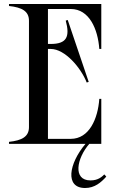

<svg xmlns="http://www.w3.org/2000/svg" viewBox="-20 -720 609 961"><path d="M334 -675C427 -675 470 -574 477 -475H487V-700H25V-690C90 -683 125 -664 125 -616V-84C125 -36 90 -17 25 -10V0H408C324 99 304 221 406 221C454 221 486 193 512 164L502 153C490 165 471 183 433 183C343 183 364 72 427 0H487V-225H477C470 -126 427 -25 334 -25H220V-475H234C305 -475 385 -381 414 -307L424 -310L319 -620L309 -617C331 -536 314 -500 234 -500H220V-675Z"/></svg>

Font: Sprat Condesed
Style: Regular
Weight: 400
Width: 3
Designer: Ethan Nakache
Foundry: Collletttivo
Version: Version 2.000;Glyphs 3.2 (3217)